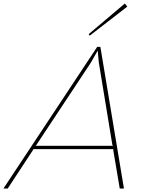

<svg xmlns="http://www.w3.org/2000/svg" viewBox="-74 -1078 813 1098"><path d="M127.9 -244.1H573.2L568.8 -248L491.2 -720.2L484.9 -787.1H483.9L445.8 -720.2L132.8 -247.1ZM500 -810.1 634.8 0H610.8L573.2 -222.2L576.2 -225.1H115.2L116.2 -222.2L-29.8 0H-54.2L481.9 -810.1ZM640.1 -1058.1 653.8 -1040 439 -874 433.1 -882.8Z"/></svg>

Font: Sinkin Sans 100 Thin Italic
Style: Regular
Weight: 100
Italic angle: -112°
Designer: Keith Bates
Foundry: K-Type
Version: Sinkin Sans (version 1.0)  by Keith Bates   •   © 2014   www